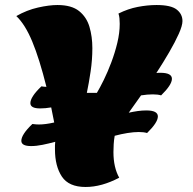

<svg xmlns="http://www.w3.org/2000/svg" viewBox="-20 -720 768 765"><path d="M321 25Q254 25 226.5 -16.5Q199 -58 199 -125Q199 -133 199 -140.5Q199 -148 200 -155Q174 -148 149.5 -143Q125 -138 104 -138Q65 -138 65 -159Q65 -171 75.5 -187.5Q86 -204 109 -226Q116 -225 123 -224.5Q130 -224 135 -224Q161 -224 196 -232L184 -292Q172 -290 161 -289Q150 -288 140 -288Q101 -288 101 -309Q101 -321 111.5 -337.5Q122 -354 145 -376Q150 -375 155.5 -374.5Q161 -374 165 -374Q137 -486 108.5 -554.5Q80 -623 45 -656Q87 -680 131.5 -690Q176 -700 209 -700Q265 -700 295 -676Q325 -652 336.5 -613Q348 -574 348 -528Q348 -482 341 -435Q334 -388 326 -350H366Q378 -370 393.5 -401.5Q409 -433 423.5 -471.5Q438 -510 447.5 -549.5Q457 -589 457 -625Q457 -637 456 -647Q455 -657 452 -666Q490 -685 529 -692.5Q568 -700 604 -700Q661 -700 684 -682Q707 -664 707 -636Q707 -618 692.5 -585.5Q678 -553 654.5 -512.5Q631 -472 603 -429Q607 -430 611 -430Q615 -430 619 -430Q665 -430 665 -406Q665 -382 622 -340Q609 -344 589 -344Q579 -344 566.5 -343Q554 -342 542 -340L493 -271Q511 -275 528.5 -277.5Q546 -280 563 -280Q609 -280 609 -256Q609 -232 566 -190Q553 -194 533 -194Q513 -194 488 -190Q463 -186 437 -179Q434 -162 433 -145.5Q432 -129 432 -114Q432 -53 455 -12Q385 25 321 25Z"/></svg>

Font: Lemon
Style: Regular
Weight: 400
Designer: Eduardo Rodriguez Tunni
Foundry: Eduardo Rodriguez Tunni
Version: Version 1.003; ttfautohint (v1.8.4.7-5d5b);gftools[0.9.24]